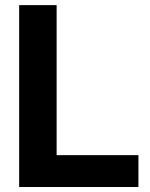

<svg xmlns="http://www.w3.org/2000/svg" viewBox="-20 -748 599 768"><path d="M56.6 0V-727.5H206.5V-127.4H533.7V0Z"/></svg>

Font: Inter 28pt
Style: Bold
Weight: 700
Designer: Rasmus Andersson
Foundry: rsms
Version: Version 4.001;git-66647c0bb